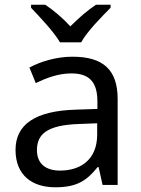

<svg xmlns="http://www.w3.org/2000/svg" viewBox="-20 -786 601 816"><path d="M235 -606H325C349 -651 412 -715 450 -753V-766H388C353 -743 315 -710 279 -674C246 -710 207 -743 172 -766H112V-753C148 -715 209 -651 235 -606ZM288 -545C218 -545 152 -524 105 -499L132 -433C176 -454 227 -474 283 -474C353 -474 394 -444 394 -355V-323L303 -320C128 -315 46 -256 46 -149C46 -40 118 10 215 10C305 10 348 -17 395 -76H399L416 0H480V-365C480 -490 418 -545 288 -545ZM314 -259 393 -262V-214C393 -110 325 -61 235 -61C177 -61 137 -88 137 -148C137 -216 180 -254 314 -259Z"/></svg>

Font: Noto Sans Sinhala UI
Style: Regular
Weight: 400
Designer: Jelle Bosma - Monotype Design Team
Foundry: Monotype Imaging Inc.
Version: Version 2.006